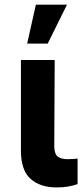

<svg xmlns="http://www.w3.org/2000/svg" viewBox="-20 -806 361 832"><path d="M70.7 -545.9H217L215.2 -170.5Q216 -138.3 230.6 -127.2Q245.2 -116.2 273 -116.2Q287.2 -116.2 297.6 -117.2Q307.9 -118.2 316.2 -118.9V-8.2Q297.6 -1.6 274.5 2.4Q251.5 6.4 226.2 6.2Q154.8 6.4 112.8 -30.6Q70.8 -67.6 70.7 -152.9ZM97.7 -617 135.5 -785.9H270.3L186.7 -617Z"/></svg>

Font: Inter V
Style: 
Weight: 400
Designer: Rasmus Andersson
Foundry: rsms
Version: Version 4.000;git-a3f224843